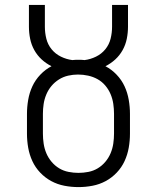

<svg xmlns="http://www.w3.org/2000/svg" viewBox="-20 -755 640 783"><path d="M300 8Q271 8 242.5 2.5Q214 -3 189 -16.5Q164 -30 144 -51Q124 -72 112 -98Q100 -124 95 -152.5Q90 -181 90 -210V-291Q90 -319 95 -348Q100 -377 112 -403Q124 -429 144.5 -450.5Q165 -472 190 -485Q168 -496 150 -512.5Q132 -529 120 -550.5Q108 -572 103 -596.5Q98 -621 98 -646V-735H163V-646Q163 -621 169 -597Q175 -573 190.5 -554Q206 -535 228.5 -524Q251 -513 275 -510Q281 -511 287.5 -511Q294 -511 300 -511Q306 -511 312.5 -511Q319 -511 325 -510Q349 -513 371.5 -524Q394 -535 409.5 -554Q425 -573 431 -597Q437 -621 437 -646V-735H502V-646Q502 -621 497 -596.5Q492 -572 480 -550.5Q468 -529 450 -512.5Q432 -496 410 -485Q435 -472 455.5 -450.5Q476 -429 488 -403Q500 -377 505 -348Q510 -319 510 -291V-210Q510 -181 505 -152.5Q500 -124 488 -98Q476 -72 456 -51Q436 -30 411 -16.5Q386 -3 357.5 2.5Q329 8 300 8ZM300 -50Q320 -50 340.5 -54Q361 -58 378.5 -68.5Q396 -79 409.5 -95Q423 -111 431 -130Q439 -149 442 -169.5Q445 -190 445 -210V-291Q445 -311 442 -331.5Q439 -352 431 -371Q423 -390 409.5 -406Q396 -422 378 -432Q360 -442 339.5 -446.5Q319 -451 298 -451Q278 -451 258 -446.5Q238 -442 220.5 -431Q203 -420 190 -404.5Q177 -389 169 -370Q161 -351 158 -331Q155 -311 155 -291V-210Q155 -190 158 -169.5Q161 -149 169 -130Q177 -111 190.5 -95Q204 -79 221.5 -68.5Q239 -58 259.5 -54Q280 -50 300 -50Z"/></svg>

Font: Iosevka Slab Light Extended
Style: Regular
Weight: 300
Width: 7
Monospace: yes
Designer: Belleve Invis
Foundry: Belleve Invis
Version: Version 11.1.0; ttfautohint (v1.8.3)